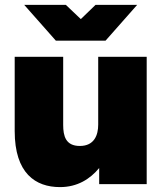

<svg xmlns="http://www.w3.org/2000/svg" viewBox="-20 -752 660 784"><path d="M238 -242V-520H40V-217C40 -44 125 12 225 12C296 12 348 -21 385 -66V0H579V-520H381V-243C381 -202 366 -156 306 -156C248 -156 238 -197 238 -242ZM79 -732 208 -586H411L540 -732H370L310 -674L249 -732Z"/></svg>

Font: Aspekta 950
Style: Regular
Weight: 950
Designer: Ivo Dolenc
Version: Version 2.000